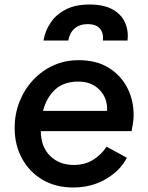

<svg xmlns="http://www.w3.org/2000/svg" viewBox="-20 -820 655 852"><path d="M305 12Q227 12 168.5 -22.5Q110 -57 77.5 -117Q45 -177 45 -252Q45 -314 66.5 -368.5Q88 -423 126.5 -464.5Q165 -506 216.5 -529.5Q268 -553 329 -553Q408 -553 462 -519.5Q516 -486 544.5 -431Q573 -376 573 -310Q573 -293 570 -273.5Q567 -254 564 -238H161Q162 -167 203 -127.5Q244 -88 307 -88Q357 -88 393.5 -111Q430 -134 453 -169L543 -120Q514 -63 450 -25.5Q386 12 305 12ZM328 -458Q263 -458 224.5 -422.5Q186 -387 171 -328H455Q458 -384 422 -421Q386 -458 328 -458ZM173 -640Q180 -682 204 -718.5Q228 -755 271 -777.5Q314 -800 377 -800Q441 -800 480 -778Q519 -756 535 -719.5Q551 -683 546 -640H437Q440 -675 422.5 -694Q405 -713 370 -713Q334 -713 311.5 -694Q289 -675 283 -640Z"/></svg>

Font: Plus Jakarta Sans SemiBold
Style: Italic
Weight: 600
Italic angle: -8°
Designer: Gumpita Rahayu
Foundry: Tokotype
Version: Version 2.071; ttfautohint (v1.8.4.7-5d5b);gftools[0.9.29]